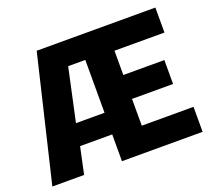

<svg xmlns="http://www.w3.org/2000/svg" viewBox="-119 -856 1120 1011"><g transform="rotate(-20 441.5 -350.0)"><path d="M11 0 178 -700H843V-560H563V-424H793V-290H563V-140H853V0H401V-150H221L189 0ZM242 -271H402V-567H306Z"/></g></svg>

Font: Tektur
Style: Bold
Weight: 700
Designer: Adam Jagosz
Foundry: Adam Jagosz
Version: Version 1.005;gftools[0.9.30]